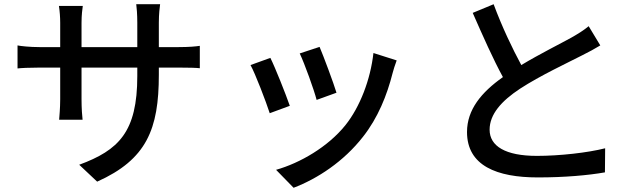

<svg xmlns="http://www.w3.org/2000/svg" viewBox="-20 -806 3040 909"><path d="M732 -452V-486H827C875 -486 910 -485 926 -483V-589C907 -586 875 -583 826 -583H732V-699C732 -739 736 -771 738 -786H625C627 -772 630 -739 630 -699V-583H366V-698C366 -735 370 -765 372 -778H259C263 -752 265 -723 265 -698V-583H167C121 -583 76 -588 63 -591V-482C79 -484 120 -486 167 -486H265V-336C265 -294 261 -253 260 -239H371C369 -253 366 -295 366 -336V-486H630V-446C630 -181 542 -95 355 -26L440 54C674 -51 732 -194 732 -452Z M1493 -584 1399 -553C1422 -505 1467 -380 1479 -333L1573 -367C1560 -411 1511 -542 1493 -584ZM1858 -520 1748 -555C1734 -429 1684 -299 1615 -213C1532 -110 1400 -34 1287 -2L1370 83C1483 40 1607 -41 1699 -159C1769 -248 1812 -354 1839 -461C1843 -477 1849 -495 1858 -520ZM1260 -532 1166 -498C1188 -459 1240 -323 1257 -270L1352 -305C1333 -360 1283 -486 1260 -532Z M2317 -786 2218 -745C2265 -638 2315 -525 2361 -441C2259 -369 2191 -287 2191 -181C2191 -21 2333 34 2526 34C2653 34 2765 24 2844 10L2845 -104C2763 -83 2629 -68 2522 -68C2373 -68 2298 -114 2298 -192C2298 -265 2354 -328 2442 -386C2537 -448 2670 -510 2736 -544C2768 -560 2796 -575 2822 -591L2767 -682C2744 -663 2720 -648 2687 -629C2635 -600 2536 -551 2448 -498C2406 -576 2357 -678 2317 -786Z"/></svg>

Font: Noto Sans HK Medium
Style: Regular
Weight: 500
Designer: Ryoko NISHIZUKA 西塚涼子 (kana, bopomofo & ideographs); Paul D. Hunt (Latin, Greek & Cyrillic); Sandoll Communications 산돌커뮤니
Foundry: Adobe
Version: Version 2.002;hotconv 1.0.116;makeotfexe 2.5.65601